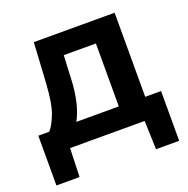

<svg xmlns="http://www.w3.org/2000/svg" viewBox="-116 -608 838 854"><g transform="rotate(-20 303.0 -181.0)"><path d="M9 135.5V-100H60.5Q79 -119 97.2 -165.5Q115.5 -212 121 -303.5Q124.5 -360.5 127.2 -406.5Q130 -452.5 132.5 -498H515V-100H590V135.5H480.5L476 0H123L118.5 135.5ZM232.5 -283.5Q230 -229 219.2 -182.2Q208.5 -135.5 189 -100H390V-398H238Q236.5 -371.5 235.2 -343.5Q234 -315.5 232.5 -283.5Z"/></g></svg>

Font: Commissioner SemiBold
Style: Regular
Weight: 600
Designer: Kostas Bartsokas
Foundry: Kostas Bartsokas
Version: Version 1.000; ttfautohint (v1.8.3)